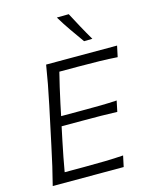

<svg xmlns="http://www.w3.org/2000/svg" viewBox="-139 -1060 911 1150"><g transform="rotate(-15 316.0 -485.0)"><path d="M42 0Q57.5 -60 70.2 -115.2Q83 -170.5 97 -237L147 -472Q161.5 -540.5 172 -596.8Q182.5 -653 192 -713H632L617.5 -645Q566.5 -648.5 508.5 -650Q450.5 -651.5 371.5 -651.5H257.5Q246 -606.5 235.8 -561.8Q225.5 -517 214.5 -466L199 -391.5H325Q395 -391.5 445.8 -392.2Q496.5 -393 544.5 -396L530.5 -329Q480.5 -331 430 -331.5Q379.5 -332 311 -332H186L168 -246.5Q157.5 -195.5 148.8 -151Q140 -106.5 132.5 -61.5H254.5Q321 -61.5 380.8 -62.8Q440.5 -64 496.5 -68L482 0ZM448 -789.5Q416.5 -833.5 385.5 -878Q354.5 -922.5 327 -968.5L401 -969.5Q423.5 -927 448.2 -881.2Q473 -835.5 499.5 -790.5Z"/></g></svg>

Font: Commissioner Flair Light
Style: Italic
Weight: 300
Italic angle: -12°
Designer: Kostas Bartsokas
Foundry: Kostas Bartsokas
Version: Version 1.000; ttfautohint (v1.8.3)